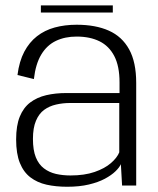

<svg xmlns="http://www.w3.org/2000/svg" viewBox="-20 -690 588 714"><path d="M229.5 4.5Q275.5 4.5 310.2 -3.8Q345 -12 369.8 -25.2Q394.5 -38.5 409.2 -52.8Q424 -67 429.5 -79.5L434 0H486.5V-381.5Q486.5 -459 460.2 -506.5Q434 -554 384.8 -576Q335.5 -598 265 -598Q221 -598 183.5 -587.8Q146 -577.5 117.5 -555.2Q89 -533 70.2 -497.5Q51.5 -462 45 -411L106 -396Q112.5 -452.5 133.5 -487.2Q154.5 -522 188 -538Q221.5 -554 265 -554Q314.5 -554 350 -536.5Q385.5 -519 405 -481.5Q424.5 -444 424.5 -383.5V-344H227Q186 -344 151.8 -336Q117.5 -328 92.2 -308.8Q67 -289.5 53.5 -256.2Q40 -223 40 -171.5Q40 -118.5 53.8 -84.2Q67.5 -50 93 -30.5Q118.5 -11 153.2 -3.2Q188 4.5 229.5 4.5ZM242 -37.5Q213.5 -37.5 188.2 -43.2Q163 -49 143.5 -63.8Q124 -78.5 113.2 -105Q102.5 -131.5 102.5 -173.5Q102.5 -214.5 113.8 -241Q125 -267.5 144.2 -281.5Q163.5 -295.5 188.5 -301.2Q213.5 -307 241 -307H423.5V-123.5Q415.5 -103.5 392.5 -83.5Q369.5 -63.5 331.8 -50.5Q294 -37.5 242 -37.5ZM132 -643.5H399.5V-670H132Z"/></svg>

Font: Anybody Thin Light
Style: Regular
Weight: 300
Version: Version 1.113;gftools[0.9.25]